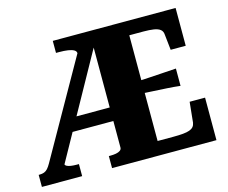

<svg xmlns="http://www.w3.org/2000/svg" viewBox="-100 -848 1172 986"><g transform="rotate(-15 486.0 -355.0)"><path d="M255 -304H466V-232H216ZM615 -396Q653 -398 688.5 -400Q724 -402 759 -404.5Q794 -407 829 -409V-317Q794 -321 759 -323Q724 -325 688.5 -327Q653 -329 615 -331ZM380 0V-64H389Q405 -64 418.5 -66.5Q432 -69 440.5 -75Q449 -81 449 -91V-624H450L149 -82Q149 -77 157 -72.5Q165 -68 179 -66Q193 -64 208 -64H221V0H7V-64H12Q26 -64 36.5 -68Q47 -72 55.5 -81.5Q64 -91 73 -107L361 -616Q361 -627 349.5 -633.5Q338 -640 318.5 -643Q299 -646 271 -646H255V-710H908V-509H828L819 -592Q818 -610 806 -619.5Q794 -629 771.5 -632.5Q749 -636 717 -636H642V-74H726Q756 -74 777.5 -76Q799 -78 812.5 -83Q826 -88 833 -96.5Q840 -105 842 -118L853 -226H935V0Z"/></g></svg>

Font: Roboto Serif 36pt
Style: Bold
Weight: 700
Version: Version 1.008